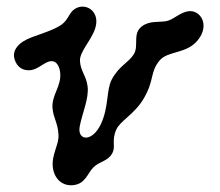

<svg xmlns="http://www.w3.org/2000/svg" viewBox="-20 -539 666 581"><path d="M167 -465C187 -480 189 -500 205 -511C238 -534 285 -505 268 -453C256 -416 220 -382 222 -354C224 -323 241 -310 245 -278C250 -241 228 -195 221 -155C214 -113 259 -108 285 -163C310 -216 301 -265 318 -298C340 -340 369 -349 385 -375C401 -401 380 -437 409 -459C432 -477 461 -471 483 -475C505 -479 523 -501 550 -505C586 -510 616 -464 579 -418C545 -375 488 -386 463 -356C433 -320 448 -297 415 -241C387 -193 344 -174 332 -147C316 -111 332 -96 319 -74C306 -51 280 -50 263 -33C245 -15 239 16 204 21C168 26 144 1 140 -32C135 -71 159 -101 157 -131C155 -168 142 -180 139 -211C135 -251 167 -278 162 -320C160 -338 151 -355 135 -354C116 -353 98 -331 75 -327C50 -323 31 -336 24 -360C16 -387 36 -412 78 -427C112 -439 148 -451 167 -465Z"/></svg>

Font: PicNic
Style: Regular
Weight: 400
Designer: Mariel Nils
Foundry: Velvetyne Type Foundry
Version: Version 2.000;Glyphs 3.2.3 (3260)